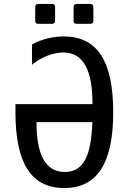

<svg xmlns="http://www.w3.org/2000/svg" viewBox="-20 -924 642 958"><path d="M170.4 -805.2H240.2C249.5 -805.2 254.9 -810.5 254.9 -819.8V-889.6C254.9 -898.9 249.5 -904.3 240.2 -904.3H170.4C161.1 -904.3 155.8 -898.9 155.8 -889.6V-819.8C155.8 -810.5 161.1 -805.2 170.4 -805.2ZM361.8 -805.2H431.2C440.4 -805.2 445.8 -810.5 445.8 -819.8V-889.6C445.8 -898.9 440.4 -904.3 431.2 -904.3H361.8C352.5 -904.3 347.2 -898.9 347.2 -889.6V-819.8C347.2 -810.5 352.5 -805.2 361.8 -805.2ZM300.3 14.2C465.8 14.2 544.9 -109.9 544.9 -364.3C544.9 -619.6 465.3 -742.2 298.3 -742.2C244.6 -742.2 190.4 -729.5 139.6 -702.1V-601.1C186 -639.6 246.6 -662.1 296.4 -662.1C400.4 -662.1 441.4 -565.4 441.4 -408.2V-404.3H57.1V-363.8C57.1 -108.4 136.2 14.2 300.3 14.2ZM303.2 -65.9C206.5 -65.9 162.1 -152.3 162.1 -314.5H440.9C435.1 -148.9 398.4 -65.9 303.2 -65.9Z"/></svg>

Font: Hack
Style: Regular
Weight: 400
Monospace: yes
Designer: Christopher Simpkins
Foundry: Christopher Simpkins
Version: Version 2.010